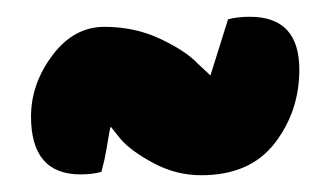

<svg xmlns="http://www.w3.org/2000/svg" viewBox="-20 -416 394 229"><path d="M337 -333Q337 -283 307.5 -245Q278 -207 220 -207Q190 -207 163 -221.5Q136 -236 124 -250L112 -265Q111 -262 110 -256L107 -238Q105 -226 101 -211Q90 -208 76 -208Q17 -208 17 -277Q17 -316 42.5 -350Q68 -384 104.5 -384Q141 -384 171.5 -369.5Q202 -355 216 -340L231 -326L252 -393Q263 -396 278 -396Q337 -396 337 -333Z"/></svg>

Font: Chela One Cyrilic
Style: Regular
Weight: 400
Designer: Miguel Hernandez
Foundry: LatinoType
Version: Version 1.001